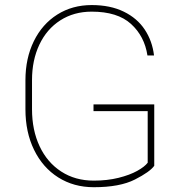

<svg xmlns="http://www.w3.org/2000/svg" viewBox="-20 -741 727 770"><path d="M598.6 -322.3V-76.2Q581.5 -51.8 521 -21Q460.4 9.8 356 9.8Q275.9 9.8 213.6 -29.5Q151.4 -68.8 116.7 -139.9Q82 -210.9 82 -302.7V-418.9Q82 -507.3 115.7 -575.9Q149.4 -644.5 209.7 -682.6Q270 -720.7 347.7 -720.7Q422.4 -720.7 476.3 -694.3Q530.3 -668 560.5 -622.3Q590.8 -576.7 597.7 -518.6H571.3Q559.6 -595.7 505.4 -645Q451.2 -694.3 347.7 -694.3Q276.4 -694.3 221.9 -659.4Q167.5 -624.5 137.9 -562Q108.4 -499.5 108.4 -419.9V-302.7Q108.4 -219.2 138.9 -154.3Q169.4 -89.4 225.6 -53Q281.7 -16.6 356 -16.6Q410.2 -16.6 455.3 -27.8Q500.5 -39.1 530.3 -55.7Q560.1 -72.3 572.3 -88.4V-295.4H355V-322.3Z"/></svg>

Font: Mardoto Thin
Style: Regular
Weight: 250
Designer: Christian Robertson, Vahan Hovhannisyan
Foundry: Google
Version: Version 1.000